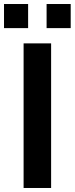

<svg xmlns="http://www.w3.org/2000/svg" viewBox="-38 -936 372 956"><path d="M314 -796V-916H194V-796ZM102 -796V-916H-18V-796ZM216.5 0V-720H79.5V0Z"/></svg>

Font: Vela Sans ExtBd
Style: Regular
Weight: 800
Designer: Principal design: Mikhail Sharanda - project Manrope.
Design modification: Ravid Balaliev
Foundry: Mikhail Sharanda
Version: Version 1.001